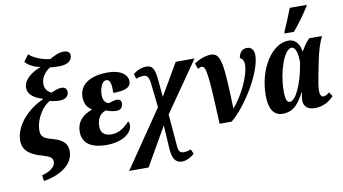

<svg xmlns="http://www.w3.org/2000/svg" viewBox="-94 -1028 2679 1499"><g transform="rotate(-10 1245.5 -278.0)"><path d="M149 202C292 179 388 106 388 7C388 -43 365 -82 280 -107C223 -122 182 -134 182 -190C182 -285 247 -379 304 -406C322 -400 351 -395 380 -395C427 -395 452 -419 452 -452C452 -480 431 -491 409 -491C381 -491 353 -478 328 -467C300 -479 276 -504 276 -543C276 -587 299 -632 350 -663C376 -661 406 -658 426 -659C492 -661 525 -687 525 -729C525 -753 508 -766 474 -766C432 -766 397 -745 363 -727C301 -733 232 -761 199 -794L159 -740C189 -708 231 -686 279 -680C191 -646 138 -596 138 -539C138 -481 193 -449 252 -432L251 -427C136 -377 21 -265 21 -138C21 -47 103 -14 176 6C232 23 251 36 251 67C251 108 207 139 143 156Z M681 10C818 10 886 -56 886 -110C886 -127 881 -138 877 -142C843 -104 797 -65 733 -65C680 -65 648 -89 648 -142C648 -192 667 -242 722 -257C736 -249 774 -239 802 -239C838 -239 854 -261 854 -292C854 -313 840 -324 818 -324C799 -324 774 -314 754 -309C728 -314 709 -339 709 -378C709 -420 723 -489 767 -489C796 -489 804 -444 802 -381C909 -381 942 -407 942 -449C942 -500 891 -546 786 -546C643 -546 559 -489 559 -389C559 -340 581 -302 614 -285L613 -281C548 -257 491 -216 491 -125C491 -39 555 10 681 10Z M818 240H972L1146 -63L1157 119C1162 197 1183 240 1239 240C1271 240 1311 220 1337 195L1321 158C1310 164 1285 170 1268 170C1226 173 1221 145 1218 97L1198 -140L1473 -536H1324L1177 -284L1165 -417C1156 -507 1141 -539 1090 -539C1053 -539 1012 -521 986 -498L997 -459C1010 -465 1031 -471 1049 -471C1090 -475 1100 -448 1106 -394L1126 -211Z M1577 0H1673C1797 -102 1945 -348 1945 -480C1945 -521 1924 -546 1889 -546C1851 -546 1829 -521 1822 -477C1842 -470 1853 -448 1853 -423C1853 -333 1780 -184 1704 -98C1693 -434 1687 -541 1607 -543C1566 -544 1515 -528 1470 -496L1486 -451C1494 -457 1507 -462 1515 -462C1551 -462 1560 -411 1577 0Z M2198 -606H2273C2319 -658 2371 -733 2404 -784L2408 -796H2274C2254 -744 2222 -668 2201 -620ZM2076 9C2166 9 2205 -48 2250 -129H2254C2235 -66 2235 9 2333 9C2397 9 2449 -21 2483 -60L2461 -93C2442 -77 2428 -69 2412 -69C2396 -69 2386 -88 2386 -116C2386 -144 2393 -191 2402 -236L2424 -345C2440 -423 2454 -472 2483 -536H2383C2356 -512 2335 -478 2315 -444H2313C2305 -507 2271 -546 2218 -546C2088 -546 1970 -367 1970 -154C1970 -60 1999 9 2076 9ZM2147 -73C2126 -73 2114 -96 2114 -165C2114 -308 2172 -487 2233 -487C2265 -487 2279 -435 2279 -362L2266 -295C2253 -232 2204 -73 2147 -73Z"/></g></svg>

Font: Noto Serif Condensed Extra
Style: Italic
Weight: 800
Width: 3
Italic angle: -12°
Designer: Monotype Design Team
Foundry: Monotype Imaging Inc.
Version: Version 1.901